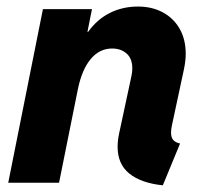

<svg xmlns="http://www.w3.org/2000/svg" viewBox="-20 -553 625 581"><path d="M335.9 -108.9Q335.9 -127.4 340.3 -148.4L377.4 -321.3Q380.4 -334.5 380.4 -345.7Q380.4 -376 363 -391.1Q345.7 -406.2 319.3 -406.2Q281.2 -406.2 254.6 -374.5Q228 -342.8 215.8 -283.7L158.7 0H4.9L109.9 -525.4H258.3L244.6 -456.5H246.6Q273.9 -494.6 312.5 -513.9Q351.1 -533.2 397.5 -533.2Q439.9 -533.2 472.7 -515.6Q505.4 -498 523.7 -465.8Q542 -433.6 542 -390.1Q542 -369.1 536.6 -343.3L500.5 -174.8Q497.6 -161.6 497.6 -151.9Q497.6 -136.7 504.4 -129.2Q511.2 -121.6 524.9 -118.7L472.7 7.8Q407.2 1 371.6 -27.6Q335.9 -56.2 335.9 -108.9Z"/></svg>

Font: Reddit Sans Fudge ExBold Italic
Style: Regular
Weight: 800
Italic angle: -11.25°
Designer: Stephen Hutchings
Version: Version 1.013